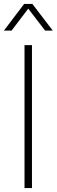

<svg xmlns="http://www.w3.org/2000/svg" viewBox="-31 -959 289 979"><path d="M94 0V-729H132V0ZM-11 -803 92 -939H134L238 -803H199L113 -915L28 -803Z"/></svg>

Font: Mona Sans ExtraLight
Style: Regular
Weight: 200
Designer: Deni Anggara
Foundry: GitHub
Version: Version 2.000